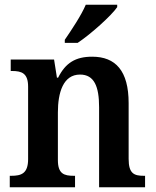

<svg xmlns="http://www.w3.org/2000/svg" viewBox="-20 -786 653 806"><path d="M252 -619V-606H306C363 -644 448 -721 472 -756V-766H340C321 -721 280 -660 252 -619ZM21 0H295V-48H290C249 -48 223 -56 223 -114V-314C223 -397 245 -473 316 -473C376 -473 396 -422 396 -336V0H589V-48H584C543 -48 520 -57 520 -119V-353C520 -489 465 -548 367 -548C297 -548 255 -522 224 -460H219L207 -536H25V-488H30C71 -488 98 -479 98 -422V-118C98 -57 69 -48 27 -48H21Z"/></svg>

Font: Noto Serif Devanagari SemiCondensed SemiBold
Style: Regular
Weight: 600
Width: 4
Designer: Universal Thirst, Indian Type Foundry and the Monotype Design Team
Foundry: Monotype Imaging Inc.
Version: Version 2.004